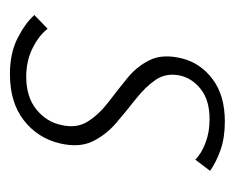

<svg xmlns="http://www.w3.org/2000/svg" viewBox="-62 -394 462 377"><g transform="rotate(90 168.5 -205.0)"><path d="M125 6Q84 6 54.5 -9Q25 -24 9 -42L36 -68Q49 -51 74 -38.5Q99 -26 130 -26Q170 -26 194.5 -46Q219 -66 225 -95Q232 -125 218 -147Q204 -169 180.5 -187Q157 -205 133.5 -224Q110 -243 97.5 -268.5Q85 -294 94 -331Q103 -368 135 -392Q167 -416 218 -416Q250 -416 274 -407.5Q298 -399 315 -387L293 -358Q281 -370 260 -378Q239 -386 214 -386Q177 -386 155.5 -369.5Q134 -353 128 -329Q122 -301 136 -280.5Q150 -260 173.5 -241.5Q197 -223 220.5 -203Q244 -183 257 -156.5Q270 -130 261 -92Q251 -49 216 -21.5Q181 6 125 6Z"/></g></svg>

Font: Ysabeau Infant ExtraLight
Style: Italic
Weight: 250
Italic angle: -12°
Designer: Christian Thalmann (Catharsis Fonts)
Version: Version 2.001;gftools[0.9.30]; featfreeze: ss01,ss02,lnum